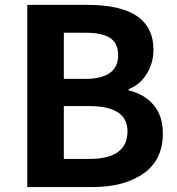

<svg xmlns="http://www.w3.org/2000/svg" viewBox="-20 -760 721 780"><path d="M90.8 0V-740.2H335.9Q603.5 -740.2 603.5 -557.6Q603.5 -504.9 576.2 -460Q548.8 -415 502.9 -398.4V-392.6Q566.4 -377.9 604 -333.5Q641.6 -289.1 641.6 -217.8Q641.6 -110.4 563 -55.2Q484.4 0 355.5 0ZM239.3 -439.5H325.2Q460 -439.5 460 -536.1Q460 -584 427.7 -605.5Q395.5 -627 327.1 -627H239.3ZM239.3 -114.3H341.8Q498 -114.3 498 -226.6Q498 -329.1 341.8 -329.1H239.3Z"/></svg>

Font: Nasu
Style: Bold
Weight: 700
Designer: Ryoko NISHIZUKA (kana &amp; ideographs); Paul D. Hunt (Latin, Greek &amp; Cyrillic); Wenlong ZHANG (bopomofo); Sandoll C
Version: Version 2014.1215